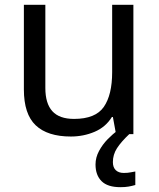

<svg xmlns="http://www.w3.org/2000/svg" viewBox="-20 -556 658 796"><path d="M533 -536V0H461L448 -71H444Q418 -29 372 -9.5Q326 10 274 10Q177 10 128 -36.5Q79 -83 79 -185V-536H168V-191Q168 -127 197 -95Q226 -63 287 -63Q376 -63 410.5 -113Q445 -163 445 -257V-536ZM448 116Q448 138 460 149.5Q472 161 493 161Q510 161 521.5 158.5Q533 156 541 155V211Q527 215 513 217.5Q499 220 479 220Q426 220 401 195Q376 170 376 126Q376 97 390.5 70Q405 43 426.5 21Q448 -1 468 -15L516 0Q482 32 465 58.5Q448 85 448 116Z"/></svg>

Font: Noto Sans Hanifi Rohingya
Style: Regular
Weight: 400
Designer: Monotype Design Team and DaltonMaag
Foundry: Google LLC
Version: Version 2.101